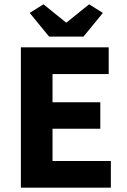

<svg xmlns="http://www.w3.org/2000/svg" viewBox="-20 -872 588 892"><path d="M77 0V-652H485V-528H224V-397H446V-274H224V-124H495V0ZM208 -702 118 -812 182 -852 286 -768H290L394 -852L458 -812L368 -702Z"/></svg>

Font: Toshiba Sans
Style: Bold
Weight: 700
Designer: Paul D. Hunt
Foundry: Toshiba Corporation
Version: Version 2.020;PS 2.0;hotconv 1.0.86;makeotf.lib2.5.63406